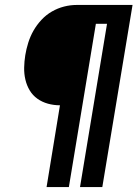

<svg xmlns="http://www.w3.org/2000/svg" viewBox="-20 -755 555 775"><path d="M168 0 222 -330Q197 -330 173.5 -336.5Q150 -343 131 -356.5Q112 -370 100 -390Q88 -410 82.5 -433.5Q77 -457 77.5 -482Q78 -507 82 -532Q86 -557 94 -582.5Q102 -608 115 -631Q128 -654 147 -674.5Q166 -695 189.5 -708.5Q213 -722 238.5 -728.5Q264 -735 289 -735H515L393 0H303L412 -659H367L258 0Z"/></svg>

Font: Iosevka SS04 Extrabold Oblique
Style: Regular
Weight: 800
Italic angle: -9°
Monospace: yes
Designer: Belleve Invis
Foundry: Belleve Invis
Version: Version 19.0.0; ttfautohint (v1.8.4)